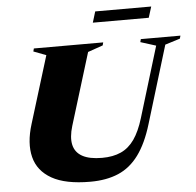

<svg xmlns="http://www.w3.org/2000/svg" viewBox="-59 -930 1027 1004"><g transform="rotate(-5 455.0 -427.5)"><path d="M306 -284.5Q288 -225.5 297.2 -185.2Q306.5 -145 343.8 -124.5Q381 -104 447 -104Q504.5 -104 546 -122.8Q587.5 -141.5 616.8 -183.2Q646 -225 666.5 -292.5L779.5 -664L698.5 -689.5L702.5 -705H910.5L906 -689.5L827.5 -665L704 -259Q674 -159.5 629.5 -99Q585 -38.5 522.5 -11.8Q460 15 375 15Q244.5 15 172.8 -25.8Q101 -66.5 82.5 -140.2Q64 -214 94.5 -312L203 -664.5L137 -689.5L141 -705H505L501 -689.5L422 -662ZM460 -812.5 477.5 -870H771.5L753.5 -812.5Z"/></g></svg>

Font: Newsreader 60pt ExtraBold
Style: Italic
Weight: 800
Italic angle: -17°
Designer: Hugues Gentile
Foundry: Production Type
Version: Version 1.003